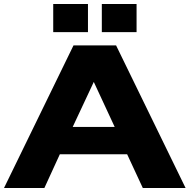

<svg xmlns="http://www.w3.org/2000/svg" viewBox="-22 -936 944 956"><path d="M-2 0 344 -710H556L902 0H689L611 -168H276L199 0ZM340 -304H549L445 -528ZM243 -776V-916H416V-776ZM485 -776V-916H658V-776Z"/></svg>

Font: Special Gothic Extended Bold
Style: Regular
Weight: 700
Width: 7
Designer: Alistair McCready
Foundry: Monolith
Version: Version 1.000; ttfautohint (v1.8.4.7-5d5b)